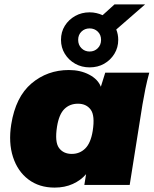

<svg xmlns="http://www.w3.org/2000/svg" viewBox="-20 -840 698 872"><path d="M228 12Q158 12 109 -25Q60 -62 39 -127Q18 -192 31 -275Q51 -400 123 -461Q195 -522 293 -522Q345 -522 385 -501Q425 -480 438 -446L458 -510H658Q648 -474 640.5 -437.5Q633 -401 627 -365L569 0H363L371 -49Q347 -21 310.5 -4.5Q274 12 228 12ZM306 -141Q342 -141 367 -165.5Q392 -190 401 -245Q412 -315 392 -342Q372 -369 334 -369Q297 -369 272.5 -345Q248 -321 239 -265Q228 -195 248 -168Q268 -141 306 -141ZM387 -534Q351 -534 321.5 -550.5Q292 -567 274.5 -595.5Q257 -624 257 -659Q257 -695 274.5 -723Q292 -751 321.5 -767.5Q351 -784 387 -784Q403 -784 418 -780.5Q433 -777 446 -771L500 -820H639L508 -706Q517 -684 517 -659Q517 -624 499.5 -595.5Q482 -567 453 -550.5Q424 -534 387 -534ZM387 -606Q409 -606 424 -621Q439 -636 439 -659Q439 -682 424 -696.5Q409 -711 387 -711Q365 -711 350 -696.5Q335 -682 335 -659Q335 -636 350 -621Q365 -606 387 -606Z"/></svg>

Font: Mulish ExtraBlack
Style: Italic
Weight: 1000
Italic angle: -9°
Designer: Vernon Adams
Foundry: Vernon Adams
Version: Version 3.603; ttfautohint (v1.8.3)